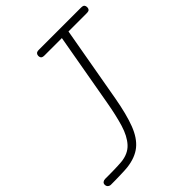

<svg xmlns="http://www.w3.org/2000/svg" viewBox="-305 -1132 1284 1284"><g transform="rotate(-45 337.5 -489.5)"><path d="M-41 -29.5Q-41 -42 -32 -48.5Q-23 -55 -11.5 -55Q2.5 -55 22.8 -55Q43 -55 65.8 -55.5Q88.5 -56 109.2 -56.8Q130 -57.5 145 -59Q215.5 -66 255.2 -109.5Q295 -153 317.8 -228.5Q340.5 -304 358.5 -407L450 -925.5H286Q267.5 -925.5 260.8 -932.8Q254 -940 254 -952Q254 -963.5 260.8 -971.2Q267.5 -979 286 -979H684Q704 -979 710 -971.2Q716 -963.5 716 -952Q716 -940 710 -932.8Q704 -925.5 684 -925.5H512.5L417.5 -388Q394.5 -258.5 363.5 -177.8Q332.5 -97 281.8 -56Q231 -15 148 -5Q138 -3.5 118.5 -2.8Q99 -2 75.5 -1.2Q52 -0.5 29 -0.2Q6 0 -11.5 0Q-23 0 -32 -7.8Q-41 -15.5 -41 -29.5Z"/></g></svg>

Font: Edu QLD Hand
Style: Regular
Weight: 400
Designer: Tina and Corey Anderson, Eben Sorkin
Foundry: Sorkin Type Co.
Version: Version 2.000